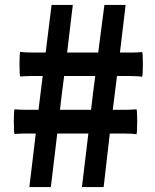

<svg xmlns="http://www.w3.org/2000/svg" viewBox="-20 -758 630 778"><path d="M325 -108 312 0H400L425 -217H479C497 -217 520 -216 533 -214C537 -217 537 -313 533 -315C517 -314 501 -313 485 -313H437L454 -450H505C522 -450 544 -449 556 -447C560 -450 560 -545 556 -547C541 -546 526 -545 511 -545H466L489 -738H403L378 -545H252L275 -738H189L165 -545H113C96 -545 74 -546 62 -548C58 -545 58 -450 62 -448C77 -449 92 -450 107 -450H153L136 -313H87C71 -313 51 -314 39 -315C35 -313 35 -217 39 -215C53 -216 67 -217 82 -217H125L99 0H186L199 -108L212 -217H338ZM357 -381 349 -313H223L231 -381L240 -450H366Z"/></svg>

Font: GenSekiGothic2 TW B
Style: Regular
Weight: 700
Version: Version 2.100;PS 2.1;hotconv 16.6.51;makeotf.lib2.5.65220 DE